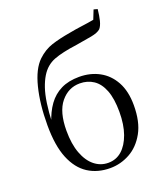

<svg xmlns="http://www.w3.org/2000/svg" viewBox="-153 -938 902 1055"><g transform="rotate(-20 298.0 -410.5)"><path d="M309 15Q235 15 180 -20.5Q125 -56 94.5 -130.5Q64 -205 64 -324Q64 -448 88 -543Q112 -638 158 -682Q197 -719 243 -734Q289 -749 354 -760Q390 -767 428.5 -772Q467 -777 499 -783L520 -836L542 -830Q538 -791 531 -764Q524 -737 512 -723Q496 -708 456.5 -700.5Q417 -693 366 -685Q321 -679 287.5 -671.5Q254 -664 229.5 -654.5Q205 -645 185 -628Q146 -595 122 -524.5Q98 -454 93 -326L88 -328Q107 -388 137 -429.5Q167 -471 211.5 -493Q256 -515 318 -515Q383 -515 435 -487Q487 -459 517.5 -403.5Q548 -348 548 -266Q548 -169 513.5 -107Q479 -45 424.5 -15Q370 15 309 15ZM309 -16Q355 -16 388.5 -45.5Q422 -75 441.5 -129.5Q461 -184 461 -259Q461 -336 442 -385Q423 -434 388.5 -457Q354 -480 309 -480Q242 -480 197 -425Q152 -370 152 -260Q152 -182 172.5 -127.5Q193 -73 228.5 -44.5Q264 -16 309 -16Z"/></g></svg>

Font: Noto Serif TC
Style: Regular
Weight: 400
Designer: Ryoko NISHIZUKA  (kana & ideographs); Frank Grießhammer (Latin, Greek & Cyrillic); Wenlong ZHANG  (bopomofo); Sandoll Co
Foundry: Adobe
Version: Version 2.003-H1;hotconv 1.1.1;makeotfexe 2.6.0